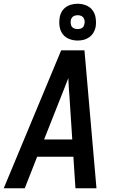

<svg xmlns="http://www.w3.org/2000/svg" viewBox="-23 -1003 643 1023"><path d="M-3 0 303 -735H427L491 0H379L368 -168H175L109 0ZM212 -260H362L347 -490Q345 -514 343.5 -538Q342 -562 341 -587Q331 -562 322 -538Q313 -514 303 -490ZM391 -787Q367 -787 345.5 -795.5Q324 -804 311 -821.5Q298 -839 294.5 -862Q291 -885 295 -909Q297 -925 305.5 -940Q314 -955 328 -965Q342 -975 358.5 -979Q375 -983 391 -983Q414 -983 435.5 -974.5Q457 -966 470 -948.5Q483 -931 486.5 -908Q490 -885 487 -861Q484 -845 475.5 -830Q467 -815 453 -805Q439 -795 423 -791Q407 -787 391 -787ZM391 -848Q397 -848 403 -849.5Q409 -851 414.5 -854.5Q420 -858 423 -864Q426 -870 427 -876Q429 -885 427.5 -894Q426 -903 421 -909.5Q416 -916 408 -919Q400 -922 391 -922Q385 -922 378.5 -920.5Q372 -919 367 -915.5Q362 -912 358.5 -906Q355 -900 354 -894Q353 -885 354 -876Q355 -867 360 -860.5Q365 -854 373.5 -851Q382 -848 391 -848Z"/></svg>

Font: Iosevka SS04 Semibold Extended
Style: Italic
Weight: 600
Width: 7
Italic angle: -9°
Monospace: yes
Designer: Belleve Invis
Foundry: Belleve Invis
Version: Version 19.0.0; ttfautohint (v1.8.4)